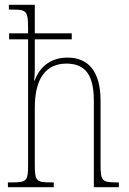

<svg xmlns="http://www.w3.org/2000/svg" viewBox="-20 -780 538 800"><path d="M13 0H204V-20H193C131 -20 125 -25 125 -95V-331C125 -457 174 -515 257 -515C340 -515 371 -461 371 -360V0H475V-20H464C404 -20 399 -28 399 -94V-361C399 -482 348 -540 262 -540C182 -540 142 -492 124 -444H122C124 -460 125 -475 125 -489V-616H279V-641H125V-760H17V-740H36C90 -740 97 -733 97 -663V-641H18V-616H97V-95C97 -25 92 -20 27 -20H13Z"/></svg>

Font: Noto Serif Bengali Condensed Thin
Style: Regular
Weight: 100
Width: 3
Designer: Juan Bruce, Universal Thirst, Indian Type Foundry and the Monotype Design Team.
Foundry: Monotype Imaging Inc.
Version: Version 2.003